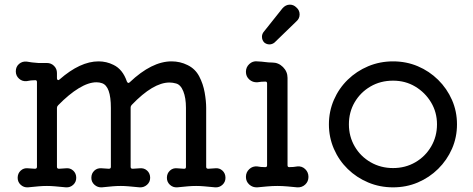

<svg xmlns="http://www.w3.org/2000/svg" viewBox="-20 -782 2036 826"><path d="M906 -58Q924 -60 937 -48Q950 -36 950 -17Q950 1 937 13Q924 25 906 24Q875 21 857.5 19.5Q840 18 824 18Q806 18 789 19.5Q772 21 742 24Q724 25 711 13Q698 1 698 -17Q698 -36 711 -48Q724 -60 742 -58L771 -56H773Q780 -56 780 -64V-318Q780 -361 768.5 -389.5Q757 -418 737 -423Q730 -425 723 -426Q716 -427 709 -427Q639 -427 547 -331Q542 -326 542 -320V-64Q542 -56 551 -56L581 -58Q600 -60 613 -48Q626 -36 626 -17Q626 1 612.5 13Q599 25 581 24Q550 21 532.5 19.5Q515 18 500 18Q481 18 464.5 19.5Q448 21 418 24Q400 25 386.5 13Q373 1 373 -17Q373 -36 386 -48Q399 -60 418 -58L448 -56Q457 -56 457 -64V-318Q457 -411 419 -424Q408 -428 395 -428Q361 -428 319 -402.5Q277 -377 230 -329Q225 -324 225 -318V-64Q225 -56 234 -56L264 -58Q282 -60 295 -48Q308 -36 308 -17Q308 1 295 13Q282 25 264 24Q233 21 215.5 19.5Q198 18 182 18Q164 18 147 19.5Q130 21 100 24Q82 25 69 13Q56 1 56 -17Q56 -36 69 -48Q82 -60 100 -58L130 -56Q139 -56 139 -64V-429Q139 -437 132 -437Q122 -437 113 -436Q104 -435 95 -433Q76 -431 62 -443.5Q48 -456 48 -475Q48 -495 62 -507Q76 -519 95 -517Q115 -513 145 -511H182Q200 -511 212.5 -498.5Q225 -486 225 -468V-445Q225 -440 228.5 -438Q232 -436 236 -440Q325 -518 404 -518Q438 -518 468 -503Q508 -484 526 -431Q531 -421 538 -428Q633 -518 718 -518Q755 -518 787 -502Q820 -486 837 -453.5Q854 -421 860.5 -384Q867 -347 867 -318V-64Q867 -56 876 -56Z M1255 -750Q1269 -738 1269 -720Q1269 -702 1255 -690L1161 -599Q1151 -591 1139 -591Q1127 -591 1117 -599Q1107 -609 1107 -624Q1107 -634 1113 -643L1195 -746Q1209 -762 1227 -762Q1243 -762 1255 -750ZM1217 -447V-71Q1217 -63 1224 -63Q1243 -63 1259 -66Q1279 -68 1293 -54.5Q1307 -41 1307 -21Q1307 -1 1293 12Q1279 25 1259 24Q1239 22 1216.5 20Q1194 18 1173 18Q1152 18 1129.5 20Q1107 22 1087 24Q1067 25 1052.5 12Q1038 -1 1038 -21Q1038 -41 1052.5 -54.5Q1067 -68 1087 -66Q1102 -63 1120 -63H1122Q1129 -63 1129 -71V-423Q1129 -431 1122 -431Q1104 -431 1087 -428Q1067 -427 1052.5 -440Q1038 -453 1038 -473Q1038 -493 1052.5 -506.5Q1067 -520 1086 -518Q1108 -517 1121.5 -515Q1135 -513 1151 -513Q1178 -513 1197.5 -493.5Q1217 -474 1217 -447Z M1671 24Q1614 24 1564 3Q1514 -18 1476 -55Q1438 -92 1416.5 -141.5Q1395 -191 1395 -247Q1395 -303 1416.5 -352.5Q1438 -402 1476 -439Q1514 -476 1564 -497Q1614 -518 1671 -518Q1728 -518 1777.5 -497Q1827 -476 1865 -438.5Q1903 -401 1924.5 -352Q1946 -303 1946 -247Q1946 -191 1924.5 -142Q1903 -93 1865 -55.5Q1827 -18 1777.5 3Q1728 24 1671 24ZM1671 -59Q1724 -59 1767 -84Q1810 -109 1835 -152Q1860 -195 1860 -247Q1860 -299 1834.5 -341.5Q1809 -384 1766.5 -409.5Q1724 -435 1671 -435Q1617 -435 1574 -410Q1531 -385 1506 -342.5Q1481 -300 1481 -247Q1481 -195 1506 -152Q1531 -109 1574.5 -84Q1618 -59 1671 -59Z"/></svg>

Font: Kiwi Maru Medium
Style: Regular
Weight: 500
Designer: Hiroki-Chan
Version: Version 1.100